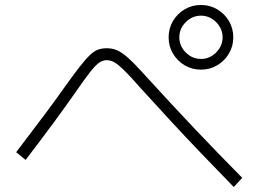

<svg xmlns="http://www.w3.org/2000/svg" viewBox="-20 -787 1040 772"><path d="M788 -507Q752 -507 722.5 -524.5Q693 -542 675.5 -571.5Q658 -601 658 -637Q658 -673 675.5 -702.5Q693 -732 722.5 -749.5Q752 -767 788 -767Q824 -767 853.5 -749.5Q883 -732 900.5 -702.5Q918 -673 918 -637Q918 -601 900.5 -571.5Q883 -542 853.5 -524.5Q824 -507 788 -507ZM788 -550Q823 -550 849 -576Q875 -602 875 -637Q875 -672 849 -698Q823 -724 788 -724Q753 -724 727 -698Q701 -672 701 -637Q701 -602 727 -576Q753 -550 788 -550ZM920 -35Q851 -106 788.5 -171Q726 -236 667 -300Q608 -364 547 -431Q505 -479 480 -503.5Q455 -528 440 -536.5Q425 -545 409 -545Q394 -545 379.5 -535.5Q365 -526 342.5 -497.5Q320 -469 280 -411Q243 -358 195.5 -293.5Q148 -229 83 -144L45 -175Q110 -260 158.5 -325Q207 -390 245 -444Q278 -490 301.5 -520Q325 -550 342 -566Q359 -582 374.5 -587.5Q390 -593 409 -593Q427 -593 442.5 -588Q458 -583 476.5 -569.5Q495 -556 519.5 -531Q544 -506 580 -466Q674 -363 764 -268Q854 -173 954 -72Z"/></svg>

Font: M PLUS 1 Thin Light
Style: Regular
Weight: 300
Version: Version 1.001